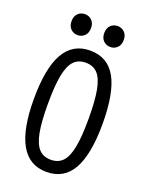

<svg xmlns="http://www.w3.org/2000/svg" viewBox="-150 -873 739 959"><g transform="rotate(20 219.0 -393.5)"><path d="M36.1 -311.5Q36.1 -474.6 81.5 -554.7Q127 -634.8 218.8 -634.8Q312.5 -634.8 356.9 -555.2Q401.4 -475.6 401.4 -311.5Q401.4 -150.4 356.9 -70.3Q312.5 9.8 218.8 9.8Q127 9.8 81.5 -70.8Q36.1 -151.4 36.1 -311.5ZM327.1 -311.5Q327.1 -407.2 316.4 -463.4Q305.7 -519.5 282.2 -544.9Q258.8 -570.3 218.8 -570.3Q178.7 -570.3 155.3 -544.9Q131.8 -519.5 121.1 -463.4Q110.4 -407.2 110.4 -311.5Q110.4 -216.8 121.1 -161.1Q131.8 -105.5 155.3 -80.1Q178.7 -54.7 218.8 -54.7Q258.8 -54.7 282.2 -80.1Q305.7 -105.5 316.4 -161.1Q327.1 -216.8 327.1 -311.5ZM80.1 -741.2Q80.1 -767.6 95.2 -782.2Q110.4 -796.9 131.8 -796.9Q153.3 -796.9 168.5 -782.2Q183.6 -767.6 183.6 -741.2Q183.6 -714.8 168.5 -700.2Q153.3 -685.5 131.8 -685.5Q110.4 -685.5 95.2 -700.2Q80.1 -714.8 80.1 -741.2ZM253.9 -741.2Q253.9 -767.6 269 -782.2Q284.2 -796.9 305.7 -796.9Q327.1 -796.9 342.3 -782.2Q357.4 -767.6 357.4 -741.2Q357.4 -714.8 342.3 -700.2Q327.1 -685.5 305.7 -685.5Q284.2 -685.5 269 -700.2Q253.9 -714.8 253.9 -741.2Z"/></g></svg>

Font: Sudo Var
Style: Regular
Weight: 400
Monospace: yes
Designer: Jens Kutilek
Foundry: Jens Kutilek
Version: Version 0.065;FEAKit 1.0